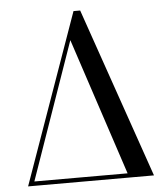

<svg xmlns="http://www.w3.org/2000/svg" viewBox="-54 -812 742 860"><g transform="rotate(-5 317.0 -382.0)"><path d="M37.5 0 308.5 -764.5H338.5L603.5 0H493L283 -636L60.5 0ZM51 0V-19.5H575.5V0Z"/></g></svg>

Font: Bodoni Moda SC
Style: Regular
Weight: 400
Designer: Owen Earl
Foundry: indestructible type
Version: Version 2.005